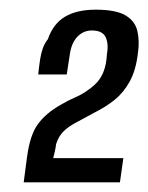

<svg xmlns="http://www.w3.org/2000/svg" viewBox="-20 -614 307 397"><path d="M29 -237 36 -290Q42 -335 58.5 -357.5Q75 -380 105 -397Q112 -401 118.5 -404.5Q125 -408 132 -411Q158 -422 177 -440Q196 -458 200 -490Q200 -492 200.5 -495Q201 -498 201 -501Q205 -523 198.5 -537Q192 -551 170 -551Q152 -551 139.5 -537.5Q127 -524 124 -499L118 -460H59Q61 -479 63 -491.5Q65 -504 68.5 -514Q72 -524 79 -533Q90 -565 114.5 -579.5Q139 -594 178 -594Q219 -594 239 -582.5Q259 -571 264 -550Q269 -529 265 -503Q261 -469 248.5 -446Q236 -423 217.5 -408Q199 -393 175 -381Q153 -369 137 -360.5Q121 -352 111 -342Q101 -332 96 -316Q95 -308 93.5 -301.5Q92 -295 90 -287H235L228 -237Z"/></svg>

Font: Alumni Sans Thin SemiBold
Style: Italic
Weight: 600
Italic angle: -8°
Version: Version 1.016